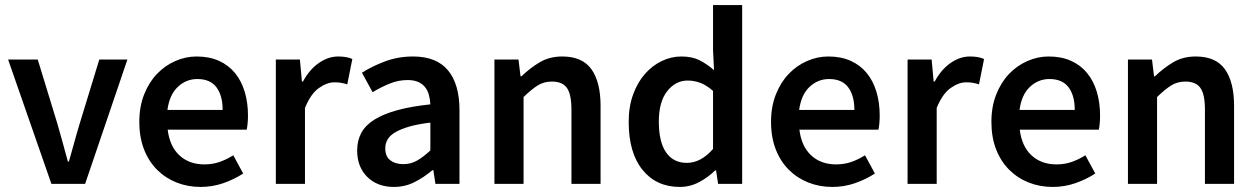

<svg xmlns="http://www.w3.org/2000/svg" viewBox="-20 -726 4960 758"><path d="M183 0 12 -491H129L207 -236Q217 -200 227.5 -163Q238 -126 248 -88H252Q263 -126 273 -163Q283 -200 294 -236L372 -491H483L316 0Z M772 12Q721 12 677 -5.5Q633 -23 600 -56Q567 -89 548.5 -136.5Q530 -184 530 -245Q530 -305 549 -353Q568 -401 599.5 -434Q631 -467 672 -485Q713 -503 756 -503Q806 -503 844 -486Q882 -469 907.5 -438Q933 -407 946 -364Q959 -321 959 -270Q959 -253 957.5 -238Q956 -223 954 -214H642Q650 -148 688.5 -112.5Q727 -77 787 -77Q819 -77 846.5 -86.5Q874 -96 901 -113L940 -41Q905 -18 862 -3Q819 12 772 12ZM641 -292H859Q859 -349 834.5 -381.5Q810 -414 759 -414Q715 -414 682 -383Q649 -352 641 -292Z M1069 0V-491H1164L1172 -404H1176Q1202 -452 1239 -477.5Q1276 -503 1315 -503Q1350 -503 1371 -493L1351 -393Q1338 -397 1327 -399Q1316 -401 1300 -401Q1271 -401 1239 -378.5Q1207 -356 1184 -300V0Z M1535 12Q1470 12 1430 -27.5Q1390 -67 1390 -132Q1390 -171 1406.5 -201.5Q1423 -232 1458.5 -254Q1494 -276 1548.5 -291Q1603 -306 1679 -314Q1678 -333 1673.5 -350.5Q1669 -368 1658.5 -381.5Q1648 -395 1631 -402.5Q1614 -410 1589 -410Q1553 -410 1518.5 -396Q1484 -382 1451 -362L1409 -439Q1450 -465 1501 -484Q1552 -503 1611 -503Q1703 -503 1748.5 -448.5Q1794 -394 1794 -291V0H1699L1691 -54H1687Q1654 -26 1616.5 -7Q1579 12 1535 12ZM1572 -78Q1602 -78 1626.5 -92Q1651 -106 1679 -132V-242Q1629 -236 1595 -226Q1561 -216 1540 -203.5Q1519 -191 1510 -175Q1501 -159 1501 -141Q1501 -108 1521 -93Q1541 -78 1572 -78Z M1932 0V-491H2027L2035 -425H2039Q2072 -457 2110.5 -480Q2149 -503 2200 -503Q2279 -503 2315 -452.5Q2351 -402 2351 -308V0H2236V-293Q2236 -354 2218 -379Q2200 -404 2159 -404Q2127 -404 2102.5 -388.5Q2078 -373 2047 -343V0Z M2664 12Q2571 12 2516.5 -55.5Q2462 -123 2462 -245Q2462 -305 2479.5 -353Q2497 -401 2526 -434Q2555 -467 2592.5 -485Q2630 -503 2670 -503Q2712 -503 2741 -488.5Q2770 -474 2799 -449L2795 -528V-706H2910V0H2815L2807 -53H2803Q2776 -26 2740 -7Q2704 12 2664 12ZM2692 -83Q2747 -83 2795 -138V-367Q2769 -390 2744.5 -399Q2720 -408 2695 -408Q2647 -408 2614 -366Q2581 -324 2581 -246Q2581 -166 2609.5 -124.5Q2638 -83 2692 -83Z M3266 12Q3215 12 3171 -5.5Q3127 -23 3094 -56Q3061 -89 3042.5 -136.5Q3024 -184 3024 -245Q3024 -305 3043 -353Q3062 -401 3093.5 -434Q3125 -467 3166 -485Q3207 -503 3250 -503Q3300 -503 3338 -486Q3376 -469 3401.5 -438Q3427 -407 3440 -364Q3453 -321 3453 -270Q3453 -253 3451.5 -238Q3450 -223 3448 -214H3136Q3144 -148 3182.5 -112.5Q3221 -77 3281 -77Q3313 -77 3340.5 -86.5Q3368 -96 3395 -113L3434 -41Q3399 -18 3356 -3Q3313 12 3266 12ZM3135 -292H3353Q3353 -349 3328.5 -381.5Q3304 -414 3253 -414Q3209 -414 3176 -383Q3143 -352 3135 -292Z M3563 0V-491H3658L3666 -404H3670Q3696 -452 3733 -477.5Q3770 -503 3809 -503Q3844 -503 3865 -493L3845 -393Q3832 -397 3821 -399Q3810 -401 3794 -401Q3765 -401 3733 -378.5Q3701 -356 3678 -300V0Z M4136 12Q4085 12 4041 -5.5Q3997 -23 3964 -56Q3931 -89 3912.5 -136.5Q3894 -184 3894 -245Q3894 -305 3913 -353Q3932 -401 3963.5 -434Q3995 -467 4036 -485Q4077 -503 4120 -503Q4170 -503 4208 -486Q4246 -469 4271.5 -438Q4297 -407 4310 -364Q4323 -321 4323 -270Q4323 -253 4321.5 -238Q4320 -223 4318 -214H4006Q4014 -148 4052.5 -112.5Q4091 -77 4151 -77Q4183 -77 4210.5 -86.5Q4238 -96 4265 -113L4304 -41Q4269 -18 4226 -3Q4183 12 4136 12ZM4005 -292H4223Q4223 -349 4198.5 -381.5Q4174 -414 4123 -414Q4079 -414 4046 -383Q4013 -352 4005 -292Z M4433 0V-491H4528L4536 -425H4540Q4573 -457 4611.5 -480Q4650 -503 4701 -503Q4780 -503 4816 -452.5Q4852 -402 4852 -308V0H4737V-293Q4737 -354 4719 -379Q4701 -404 4660 -404Q4628 -404 4603.5 -388.5Q4579 -373 4548 -343V0Z"/></svg>

Font: Giro Sans Semibold
Style: Regular
Weight: 600
Designer: Paul D. Hunt
Foundry: Adobe Systems Incorporated
Version: Version 1.000;PS 1.0;hotconv 1.0.88;makeotf.lib2.5.647800